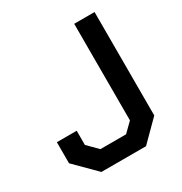

<svg xmlns="http://www.w3.org/2000/svg" viewBox="-164 -823 900 947"><g transform="rotate(-30 286.0 -350.0)"><path d="M25 -117V-237H138V-156L194 -100H340L391 -150V-700H507V-111L396 0H142Z"/></g></svg>

Font: Chakra Petch SemiBold
Style: Regular
Weight: 600
Designer: Katatrad Aksorn Co.,Ltd.
Foundry: Cadson Demak Co.,Ltd.
Version: Version 1.000; ttfautohint (v1.6)